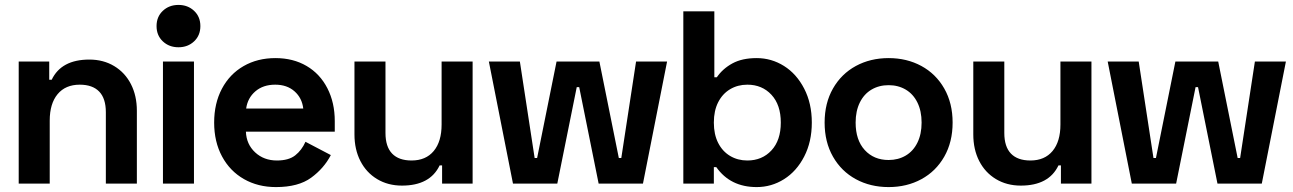

<svg xmlns="http://www.w3.org/2000/svg" viewBox="-20 -746 5254 780"><path d="M180 -496V-422H190Q229 -504 343 -504Q400 -504 444 -477.5Q488 -451 512 -404Q536 -357 536 -296V0H410V-290Q410 -346 383 -374Q356 -402 304 -402Q246 -402 214 -363.5Q182 -325 182 -256V0H56V-496Z M768 0H642V-496H768ZM616 -640Q616 -678 641.5 -702Q667 -726 705 -726Q743 -726 768.5 -702Q794 -678 794 -640Q794 -602 768.5 -578Q743 -554 705 -554Q667 -554 641.5 -578Q616 -602 616 -640Z M850 -248Q850 -326 881.5 -385.5Q913 -445 969.5 -477.5Q1026 -510 1099 -510Q1171 -510 1225.5 -478Q1280 -446 1310 -387.5Q1340 -329 1340 -254V-211H979Q981 -160 1016.5 -127Q1052 -94 1105 -94Q1153 -94 1179.5 -115Q1206 -136 1221 -170L1324 -116Q1296 -62 1244 -24Q1192 14 1101 14Q1028 14 971 -18.5Q914 -51 882 -110.5Q850 -170 850 -248ZM1212 -305Q1207 -348 1176.5 -375Q1146 -402 1098 -402Q1049 -402 1017.5 -375Q986 -348 980 -305Z M1776 0V-74H1766Q1727 8 1613 8Q1556 8 1512 -18.5Q1468 -45 1444 -92Q1420 -139 1420 -200V-496H1546V-206Q1546 -150 1573 -122Q1600 -94 1652 -94Q1710 -94 1742 -132.5Q1774 -171 1774 -240V-496H1900V0Z M2092 -496 2152 -104H2162L2241 -496H2415L2494 -104H2504L2564 -496H2690L2592 0H2412L2333 -392H2323L2244 0H2064L1966 -496Z M2882 -700V-432H2892Q2916 -467 2955.5 -488.5Q2995 -510 3054 -510Q3114 -510 3165 -478Q3216 -446 3247 -386Q3278 -326 3278 -248Q3278 -170 3247 -110Q3216 -50 3165 -18Q3114 14 3054 14Q2947 14 2890 -67H2880V0H2756V-700ZM3016 -402Q2977 -402 2946 -383.5Q2915 -365 2897.5 -330.5Q2880 -296 2880 -248Q2880 -200 2897.5 -165.5Q2915 -131 2946 -112.5Q2977 -94 3016 -94Q3076 -94 3114 -135Q3152 -176 3152 -248Q3152 -320 3114 -361Q3076 -402 3016 -402Z M3330 -248Q3330 -327 3364 -386.5Q3398 -446 3457 -478Q3516 -510 3590 -510Q3664 -510 3723 -478Q3782 -446 3816 -386.5Q3850 -327 3850 -248Q3850 -169 3816 -109.5Q3782 -50 3723 -18Q3664 14 3590 14Q3516 14 3457 -18Q3398 -50 3364 -109.5Q3330 -169 3330 -248ZM3456 -248Q3456 -177 3493 -136.5Q3530 -96 3590 -96Q3629 -96 3659.5 -114Q3690 -132 3707 -166.5Q3724 -201 3724 -248Q3724 -295 3707 -329.5Q3690 -364 3659.5 -382Q3629 -400 3590 -400Q3551 -400 3520.5 -382Q3490 -364 3473 -329.5Q3456 -295 3456 -248Z M4290 0V-74H4280Q4241 8 4127 8Q4070 8 4026 -18.5Q3982 -45 3958 -92Q3934 -139 3934 -200V-496H4060V-206Q4060 -150 4087 -122Q4114 -94 4166 -94Q4224 -94 4256 -132.5Q4288 -171 4288 -240V-496H4414V0Z M4606 -496 4666 -104H4676L4755 -496H4929L5008 -104H5018L5078 -496H5204L5106 0H4926L4847 -392H4837L4758 0H4578L4480 -496Z"/></svg>

Font: Space Grotesk Variable
Style: Regular
Weight: 400
Designer: Florian Karsten (Space Grotesk), Colophon Foundry (Space Mono)
Foundry: Florian Karsten
Version: Version 1.106